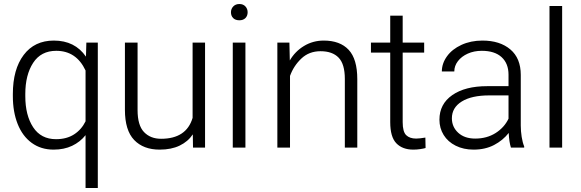

<svg xmlns="http://www.w3.org/2000/svg" viewBox="-20 -735 2892 956"><path d="M248 -533Q353 -533 408 -453L410 -523H467V201H406V-62Q379 -28 339 -9Q299 10 247 10Q184 10 138 -23.5Q92 -57 68 -117.5Q44 -178 44 -256V-267Q44 -390 98 -461.5Q152 -533 248 -533ZM259 -42Q312 -42 349 -66Q386 -90 406 -131V-384Q360 -482 260 -482Q184 -482 145 -422Q106 -362 106 -267V-256Q106 -161 145 -101.5Q184 -42 259 -42Z M1001 0H941L940 -66Q916 -30 874.5 -10Q833 10 775 10Q694 10 648 -38Q602 -86 602 -188V-523H665V-187Q665 -111 697 -77.5Q729 -44 782 -44Q908 -44 939 -148V-523H1001Z M1172 -715Q1191 -715 1202 -703Q1213 -691 1213 -674Q1213 -656 1202 -645Q1191 -634 1172 -634Q1152 -634 1141 -645Q1130 -656 1130 -674Q1130 -691 1141.5 -703Q1153 -715 1172 -715ZM1139 -523H1202V0H1139Z M1361 -523H1421L1423 -434Q1449 -479 1493.5 -506Q1538 -533 1592 -533Q1673 -533 1716 -487Q1759 -441 1759 -341V0H1697V-342Q1697 -416 1666 -448Q1635 -480 1576 -480Q1519 -480 1480.5 -443.5Q1442 -407 1424 -357V0H1361Z M2052 -45Q2068 -45 2098 -50L2099 2Q2089 5 2072 7.5Q2055 10 2038 10Q1984 10 1953.5 -21.5Q1923 -53 1923 -127V-473H1827V-523H1923V-657H1985V-523H2092V-473H1985V-127Q1985 -79 2002.5 -62Q2020 -45 2052 -45Z M2379 -482Q2340 -482 2309 -468Q2278 -454 2260 -430.5Q2242 -407 2242 -379H2180Q2180 -419 2205.5 -454.5Q2231 -490 2277.5 -511.5Q2324 -533 2382 -533Q2469 -533 2521 -489Q2573 -445 2573 -362V-110Q2573 -82 2577.5 -53.5Q2582 -25 2590 -6V0H2524Q2515 -28 2513 -73Q2484 -36 2440 -13Q2396 10 2338 10Q2288 10 2249 -9.5Q2210 -29 2189 -63Q2168 -97 2168 -139Q2168 -217 2232 -261.5Q2296 -306 2406 -306H2512V-363Q2512 -419 2477.5 -450.5Q2443 -482 2379 -482ZM2512 -144V-260H2416Q2328 -260 2279 -229.5Q2230 -199 2230 -146Q2230 -103 2261.5 -74Q2293 -45 2346 -45Q2404 -45 2447.5 -72.5Q2491 -100 2512 -144Z M2716 -705H2779V0H2716Z"/></svg>

Font: Freesentation 3 Light
Style: Regular
Weight: 300
Designer: glyphs from Roboto by Christian Robertson / Hangul glyphs from Noto Sans CJK(Source Han Sans) by Jang Soo-young and Kang
Foundry: PT&
Version: Version 2.001